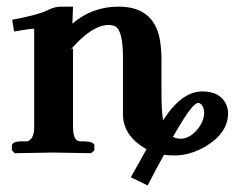

<svg xmlns="http://www.w3.org/2000/svg" viewBox="-20 -465 726 584"><path d="M583 -151.9Q569.3 -151.9 536.6 -100.1Q524.9 -81.1 505.9 -48.8Q517.1 -43 528.8 -43Q558.6 -43 584 -75.7Q600.6 -98.6 601.1 -122.1Q599.1 -149.4 583 -151.9ZM354 -291Q354 -371.6 330.6 -384.8Q322.3 -388.7 312 -389.2Q261.2 -389.2 199.7 -319.3Q197.3 -316.4 195.8 -314.9L202.1 -317.9V-75.2Q203.1 -36.1 223.1 -35.2H235.8Q265.6 -34.2 267.1 -22.9V-7.8L256.8 1Q255.9 1 142.1 -1L24.9 1L16.1 -7.8V-22.9Q18.1 -34.7 44.9 -35.2H63Q83 -41 84 -75.2V-320.8V-377.9Q70.8 -377.4 22.9 -369.1L17.1 -404.8Q98.6 -420.4 124 -433.6Q127 -435.1 128.9 -436Q147.9 -444.8 165 -444.8H202.1L200.2 -393.1Q260.3 -444.8 340.8 -444.8Q446.3 -444.8 465.8 -347.2Q470.7 -319.8 471.2 -284.2V-176.8Q471.2 -128.4 476.1 -99.1Q531.7 -186 594.2 -187Q654.3 -187 670.4 -141.1Q673.8 -130.4 673.8 -121.1Q673.8 -61 606 -20Q559.1 7.3 513.2 7.8Q488.8 7.8 479 5.9Q451.2 55.2 429.2 99.1L377.9 74.2L425.8 -11.2Q354.5 -50.8 354 -117.2Z"/></svg>

Font: Linux Libertine O
Style: Bold
Weight: 700
Designer: Philipp H. Poll
Foundry: Philipp H. Poll
Version: Version 5.0.0